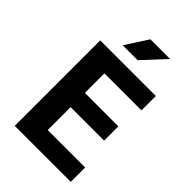

<svg xmlns="http://www.w3.org/2000/svg" viewBox="-242 -910 1001 1001"><g transform="rotate(45 258.5 -409.5)"><path d="M69 -630H479V-524H206V-380H453V-275H206V-106H482V0H69ZM280 -695H170L250 -819H395Z"/></g></svg>

Font: Mukta Mahee
Style: Bold
Weight: 700
Designer: Shuchita Grover, Noopur Datye, Girish Dalvi, Yashodeep Gholap
Foundry: Ek Type
Version: Version 2.538;PS 1.000;hotconv 16.6.51;makeotf.lib2.5.65220;